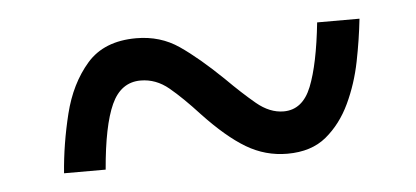

<svg xmlns="http://www.w3.org/2000/svg" viewBox="-28 -488 567 262"><g transform="rotate(-5 255.0 -356.5)"><path d="M51 -269Q54 -309 64 -349.5Q74 -390 97.5 -417Q121 -444 165 -444Q198 -444 223.5 -426.5Q249 -409 281 -378Q302 -357 320 -342Q338 -327 357 -327Q383 -327 395 -357Q407 -387 413 -444H471Q468 -416 462 -386Q456 -356 443.5 -329.5Q431 -303 410.5 -286Q390 -269 357 -269Q327 -269 301 -284.5Q275 -300 244 -333Q222 -357 204.5 -371.5Q187 -386 166 -386Q139 -386 126 -357.5Q113 -329 108 -269Z"/></g></svg>

Font: Noto Serif Tamil SemiCondensed
Style: Italic
Weight: 400
Width: 4
Italic angle: -12°
Designer: Indian Type Foundry, Tom Grace, and the Monotype Design Team
Foundry: Monotype Imaging Inc.
Version: Version 2.003; ttfautohint (v1.8.4.7-5d5b)